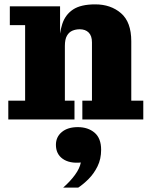

<svg xmlns="http://www.w3.org/2000/svg" viewBox="-20 -547 696 879"><path d="M357 0V-86H401V-353Q401 -383 386 -398Q371 -413 345 -413Q327 -413 311.5 -406.5Q296 -400 286.5 -383.5Q277 -367 277 -337L251 -336Q251 -394 265 -437Q279 -480 314.5 -503.5Q350 -527 416 -527Q487 -527 534 -486.5Q581 -446 581 -358V-86H636V0ZM18 0V-86H95V-432H25V-518H255V-359L277 -363V-86H321V0ZM269 312Q301 284 323 254Q345 224 350 197Q298 202 267 180Q236 158 236 116Q236 80 263 57.5Q290 35 336 35Q383 35 413 60.5Q443 86 443 139Q443 181 426.5 214.5Q410 248 385.5 272.5Q361 297 338 312Z"/></svg>

Font: Montagu Slab
Style: Bold
Weight: 700
Designer: Florian Karsten
Foundry: Florian Karsten
Version: Version 1.000